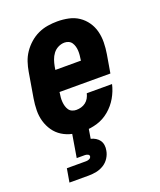

<svg xmlns="http://www.w3.org/2000/svg" viewBox="-140 -626 780 935"><g transform="rotate(-20 250.0 -159.0)"><path d="M210 8Q180 8 151.5 2Q123 -4 99 -19Q75 -34 59 -57Q43 -80 35 -107.5Q27 -135 27.5 -165Q28 -195 33 -225L55 -355Q59 -379 67 -403.5Q75 -428 90 -450Q105 -472 125.5 -490Q146 -508 170 -519Q194 -530 219.5 -534Q245 -538 269 -538Q299 -538 327.5 -532Q356 -526 379 -510.5Q402 -495 418 -472Q434 -449 441 -421.5Q448 -394 447.5 -364.5Q447 -335 442 -305L426 -211H162V-207Q160 -195 159 -183.5Q158 -172 159 -160.5Q160 -149 163 -138.5Q166 -128 172 -119Q178 -110 188.5 -105.5Q199 -101 210 -101Q223 -101 235.5 -104.5Q248 -108 258.5 -116Q269 -124 275.5 -135.5Q282 -147 285 -160H416Q408 -125 389.5 -93Q371 -61 342.5 -37Q314 -13 279.5 -2.5Q245 8 210 8ZM180 -319H313V-323Q315 -335 316 -346.5Q317 -358 316.5 -369Q316 -380 313 -391Q310 -402 304 -411Q298 -420 288 -424.5Q278 -429 267 -429Q250 -429 234 -421Q218 -413 207.5 -399Q197 -385 191.5 -369Q186 -353 183 -337ZM57 220 69 150H169Q177 150 185 146.5Q193 143 195 135Q196 127 188.5 123.5Q181 120 174 120H131L151 0H236L227 55Q240 58 251.5 65Q263 72 270.5 82.5Q278 93 280 107Q282 121 279 135Q276 154 264.5 172Q253 190 235 201Q217 212 197 216Q177 220 157 220Z"/></g></svg>

Font: Iosevka Curly Slab HvObl
Style: Regular
Weight: 900
Italic angle: -9°
Monospace: yes
Designer: Belleve Invis
Foundry: Belleve Invis
Version: Version 11.1.0; ttfautohint (v1.8.3)